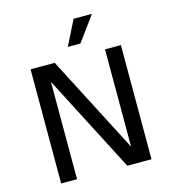

<svg xmlns="http://www.w3.org/2000/svg" viewBox="-130 -1016 1005 1121"><g transform="rotate(-15 373.0 -455.0)"><path d="M100 0V-690H246L570 -63L550 -58V-690H646V0H500L176 -627L196 -632V0ZM344 -760 419 -910H530L420 -760Z"/></g></svg>

Font: Radio Canada
Style: Regular
Weight: 400
Designer: Charles Daoud, Etienne Aubert Bonn, Alexandre Saumier Demers, Jacques Le Bailly
Foundry: Radio-Canada
Version: Version 2.104;gftools[0.9.28.dev5+ged2979d]